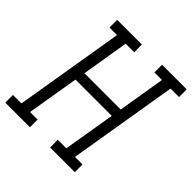

<svg xmlns="http://www.w3.org/2000/svg" viewBox="-208 -880 1025 1025"><g transform="rotate(45 304.5 -367.5)"><path d="M173 0H-13V-58H51L154 -677H97V-735H283L284 -677H219L175 -410H449L493 -677H436V-735H622V-677H558L455 -58H512V0H326L325 -58H390L439 -352H165L116 -58H173Z"/></g></svg>

Font: Iosevka HT Light Extended
Style: Italic
Weight: 300
Width: 7
Italic angle: -9°
Monospace: yes
Designer: Belleve Invis
Foundry: Belleve Invis
Version: Version 32.3.0; ttfautohint (v1.8.4)